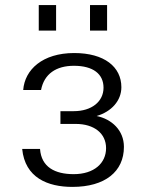

<svg xmlns="http://www.w3.org/2000/svg" viewBox="-20 -720 572 753"><path d="M466 -144C466 -209 418 -253 359 -265C417 -282 456 -325 456 -378C456 -458 389 -512 271 -512C147 -512 77 -447 71 -367H141C153 -430 200 -462 270 -462C345 -462 386 -430 386 -376C386 -322 340 -284 269 -284H217V-234H277C349 -234 396 -197 396 -139C396 -80 349 -37 269 -37C195 -37 142 -65 137 -136H67C78 -23 167 13 264 13C392 13 466 -47 466 -144ZM132 -600H200V-700H132ZM333 -600H400V-700H333Z"/></svg>

Font: Perun Light
Style: Regular
Weight: 300
Foundry: Copyright (c) Stefan Peev, Context Ltd, 2016
Version: Version 1.089